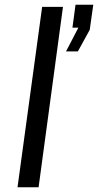

<svg xmlns="http://www.w3.org/2000/svg" viewBox="-20 -791 414 811"><path d="M143 0 246 -762H158L54 0ZM309 -574 359 -665 374 -771H299L286 -674H311L259 -574Z"/></svg>

Font: Cheyenne Sans
Style: Italic
Weight: 400
Italic angle: -8.13011°
Designer: The Public Sans project authors (U.S. Web Design System), Libre Franklin designed by Pablo Impallari and Rodrigo Fuenzal
Foundry: The Cheyenne Sans Project Authors
Version: Version 2.007